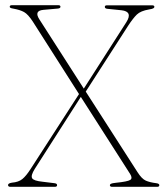

<svg xmlns="http://www.w3.org/2000/svg" viewBox="-20 -720 639 740"><path d="M510 -56.5Q526.5 -30.5 542 -23.8Q557.5 -17 582 -14Q594 -12.5 594 -6.5Q594 0 586 0H412Q403.5 0 403.5 -6.5Q403.5 -9.5 407.8 -11.8Q412 -14 426.5 -15.5Q471.5 -20 481.8 -26.5Q492 -33 481.5 -49.5L291.5 -346.5L114 -69Q98 -43.5 103.8 -33.2Q109.5 -23 144.5 -19.5L189.5 -14Q200 -13 200 -6.5Q200 0 191.5 0H20Q11 0 11 -7Q11 -9.5 14 -12Q17 -14.5 26 -16Q51.5 -18 66.2 -30Q81 -42 98.5 -69.5L284.5 -357.5L106 -637.5Q88 -665 72.8 -673.5Q57.5 -682 32.5 -686.5Q23 -688 20.2 -689.8Q17.5 -691.5 17.5 -694Q17.5 -700 26 -700H204.5Q213 -700 213 -694Q213 -688 203 -687L147 -682Q110 -678.5 132 -645L303 -378.5L467 -634.5Q493 -675.5 448 -680.5L394 -686Q384 -687 384 -693.5Q384 -699.5 392 -699.5H566.5Q575 -699.5 575 -693.5Q575 -690.5 571 -688Q567 -685.5 554 -683.5Q522 -678 507.5 -664Q493 -650 474 -621L310.5 -367Z"/></svg>

Font: Fraunces 144pt S050 Thin
Style: Regular
Weight: 100
Version: Version 1.000; ttfautohint (v1.8.3)